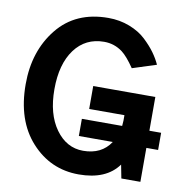

<svg xmlns="http://www.w3.org/2000/svg" viewBox="-89 -888 953 990"><g transform="rotate(10 388.0 -393.5)"><path d="M38.1 -393.6Q38.1 -567.4 133.3 -685.5Q228.5 -803.7 399.4 -803.7Q459 -803.7 510.7 -783.7Q562.5 -763.7 596.7 -731.4Q630.9 -699.2 652.3 -669.4Q673.8 -639.6 687.5 -609.4L562.5 -569.3Q524.4 -625 496.1 -646.5Q453.1 -678.7 399.4 -678.7Q301.8 -678.7 245.1 -602.1Q188.5 -525.4 188.5 -393.6Q188.5 -263.7 245.1 -185.1Q301.8 -106.4 388.7 -106.4Q485.4 -106.4 532.2 -177.7H354.5V-267.6H565.4Q567.4 -287.1 567.4 -295.9V-324.2H382.8V-444.3H708V-267.6H769.5V-177.7H708V0H608.4L594.7 -70.3Q531.2 17.6 387.7 17.6Q239.3 17.6 138.7 -93.3Q38.1 -204.1 38.1 -393.6Z"/></g></svg>

Font: Gothic A1 ExtraBold
Style: Regular
Weight: 800
Designer: HanYang I&C Co.,Ltd.
Foundry: HanYang I&C Co.,Ltd.
Version: Version 2.50